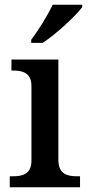

<svg xmlns="http://www.w3.org/2000/svg" viewBox="-20 -786 371 806"><path d="M111 -619V-606H159C215 -642 300 -721 325 -756V-766H201C180 -721 140 -657 111 -619ZM21 0H316V-46H304C264 -46 225 -54 225 -115V-536H28V-490H34C72 -490 112 -482 112 -425V-112C112 -54 73 -46 34 -46H21Z"/></svg>

Font: Noto Serif Oriya Medium
Style: Regular
Weight: 500
Designer: David Williams
Foundry: Google LLC, David Williams
Version: Version 1.051